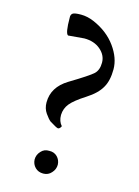

<svg xmlns="http://www.w3.org/2000/svg" viewBox="-109 -753 597 824"><g transform="rotate(15 190.0 -340.5)"><path d="M115 -39Q115 -60 130 -76Q144 -92 166 -91Q188 -92 202 -78Q216 -64 217 -43Q217 -22 202 -6Q188 10 166 10Q144 10 130 -4Q116 -18 115 -39ZM187 -596 116 -590Q103 -596 103 -666Q102 -679 110 -685Q118 -691 147 -691Q176 -691 206 -678Q270 -650 306 -600Q342 -550 342 -500Q342 -450 324 -419Q306 -386 259 -356Q212 -326 194 -304Q176 -282 175 -253Q175 -224 191 -207Q185 -194 177 -194Q171 -194 139 -214Q129 -222 115 -242Q101 -262 101 -289Q101 -357 168 -398Q251 -448 269 -465Q287 -482 287 -515Q287 -548 259 -572Q231 -596 187 -596Z"/></g></svg>

Font: Lusitana
Style: Regular
Weight: 400
Designer: Ana Paula Megda
Foundry: Ana Paula Megda
Version: Version 1.001; ttfautohint (v1.4.1)